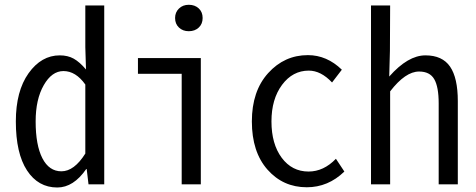

<svg xmlns="http://www.w3.org/2000/svg" viewBox="-20 -790 2040 823"><path d="M225.6 13.7Q143.6 13.7 95.7 -59.6Q47.9 -132.8 47.9 -269.5Q47.9 -399.4 102.5 -476.1Q157.2 -552.7 236.3 -552.7Q270.5 -552.7 295.9 -538.6Q321.3 -524.4 348.6 -492.2L345.7 -587.9V-766.6H426.8V0H359.4L351.6 -65.4H349.6Q294.9 13.7 225.6 13.7ZM243.2 -55.7Q297.9 -55.7 345.7 -131.8V-427.7Q304.7 -485.4 252 -485.4Q202.1 -485.4 167.5 -424.8Q132.8 -364.3 132.8 -269.5Q132.8 -168 161.6 -111.8Q190.4 -55.7 243.2 -55.7Z M758.8 0V-473.6H571.3V-541H840.8V0ZM789.1 -656.2Q763.7 -656.2 747.1 -671.9Q730.5 -687.5 730.5 -712.9Q730.5 -737.3 747.1 -753.4Q763.7 -769.5 789.1 -769.5Q815.4 -769.5 832 -753.9Q848.6 -738.3 848.6 -712.9Q848.6 -687.5 832 -671.9Q815.4 -656.2 789.1 -656.2Z M1294.9 12.7Q1193.4 12.7 1126.5 -63Q1059.6 -138.7 1059.6 -269.5Q1059.6 -399.4 1129.4 -476.6Q1199.2 -553.7 1299.8 -553.7Q1380.9 -553.7 1445.3 -491.2L1403.3 -436.5Q1355.5 -487.3 1303.7 -487.3Q1234.4 -487.3 1189 -426.3Q1143.6 -365.2 1143.6 -269.5Q1143.6 -172.9 1187.5 -113.8Q1231.4 -54.7 1302.7 -54.7Q1367.2 -54.7 1419.9 -109.4L1456.1 -54.7Q1386.7 12.7 1294.9 12.7Z M1570.3 0V-766.6H1652.3L1651.4 -572.3L1648.4 -461.9Q1728.5 -552.7 1803.7 -552.7Q1876 -552.7 1909.2 -504.4Q1942.4 -456.1 1942.4 -356.4V0H1860.4V-346.7Q1860.4 -418 1841.3 -450.7Q1822.3 -483.4 1776.4 -483.4Q1717.8 -483.4 1652.3 -398.4V0Z"/></svg>

Font: GenEi Gothic M SemiLight
Style: Regular
Weight: 350
Designer: o_tamon (Modified); [Source Han Sans]
Ryoko NISHIZUKA  (kana & ideographs); Paul D. Hunt (Latin, Greek & Cyrillic); Wenl
Version: Version 1.1a;Original Version 1.004